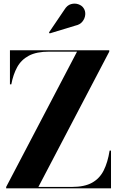

<svg xmlns="http://www.w3.org/2000/svg" viewBox="-20 -1023 656 1043"><path d="M13.5 0V-7.5L398.5 -742.5H247Q178.5 -742.5 137 -720.5Q95.5 -698.5 73.5 -658.5Q51.5 -618.5 41.5 -565H34V-750H573.5V-742.5L188.5 -7.5H370.5Q439 -7.5 480.2 -30.5Q521.5 -53.5 543.5 -97.5Q565.5 -141.5 575.5 -205H583V0ZM250 -841.5 246 -846.5 330 -970.5Q344.5 -994.5 365.5 -1000.5Q386.5 -1006.5 405.8 -999.8Q425 -993 434 -979Q445 -963 443 -942.5Q441 -922 427.5 -905.5Q414 -889 390 -884Z"/></svg>

Font: Bodoni Moda 28pt
Style: Bold
Weight: 700
Designer: Owen Earl
Foundry: indestructible type
Version: Version 2.005